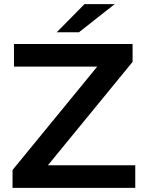

<svg xmlns="http://www.w3.org/2000/svg" viewBox="-20 -914 703 934"><path d="M538 -894H391L256 -757H364ZM213 -110 625 -613V-700H48V-590H453L41 -87V0H638V-110Z"/></svg>

Font: Montserrat Lite SemiBold
Style: Regular
Weight: 600
Designer: Julieta Ulanovsky
Foundry: Julieta Ulanovsky
Version: Version 7.200;PS 007.200;hotconv 1.0.88;makeotf.lib2.5.64775